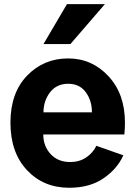

<svg xmlns="http://www.w3.org/2000/svg" viewBox="-20 -887 649 925"><path d="M30.3 -295.9Q30.3 -439.5 110.4 -522.5Q190.4 -605.5 308.6 -605.5Q422.9 -605.5 502.4 -520Q582 -434.6 582 -295.9Q582 -267.6 579.1 -239.3H188.5Q188.5 -183.6 223.6 -145Q258.8 -106.4 318.4 -106.4Q362.3 -106.4 395 -128.4Q427.7 -150.4 444.3 -184.6L574.2 -138.7Q544.9 -73.2 478.5 -27.8Q412.1 17.6 313.5 17.6Q189.5 17.6 109.9 -67.4Q30.3 -152.3 30.3 -295.9ZM189.5 -345.7H422.9Q422.9 -402.3 393.1 -442.9Q363.3 -483.4 308.6 -483.4Q252.9 -483.4 221.2 -442.4Q189.5 -401.4 189.5 -345.7ZM189.5 -674.8 302.7 -867.2H485.4L319.3 -674.8Z"/></svg>

Font: Gothic A1 Black
Style: Regular
Weight: 900
Version: Version 2.50